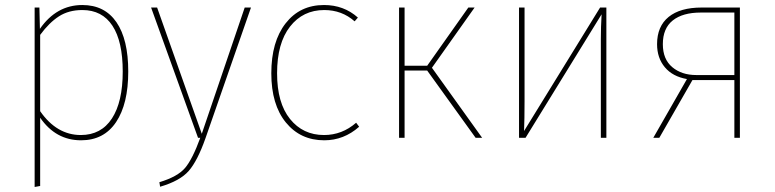

<svg xmlns="http://www.w3.org/2000/svg" viewBox="-20 -549 3086 765"><path d="M302 -11Q383 -11 426 -77Q469 -143 469 -264Q469 -384 428 -446.5Q387 -509 308 -509Q254 -509 215 -484Q176 -459 140 -410V-106Q206 -11 302 -11ZM308 -529Q397 -529 444 -460.5Q491 -392 491 -264Q491 -135 442.5 -62.5Q394 10 303 10Q202 10 140 -80V192L118 196V-519H137L139 -434Q205 -529 308 -529Z M980 -519 799 1Q767 92 732 132Q697 172 618 195L615 177Q688 155 717.5 120Q747 85 778 0H769L582 -519H606L784 -16L955 -519Z M1271 -529Q1350 -529 1406 -479L1393 -464Q1342 -509 1272 -509Q1187 -509 1135.5 -443Q1084 -377 1084 -257Q1084 -139 1135.5 -75Q1187 -11 1271 -11Q1343 -11 1399 -60L1411 -44Q1350 10 1272 10Q1177 10 1119 -61Q1061 -132 1061 -257Q1061 -383 1118 -456Q1175 -529 1271 -529Z M1701 -279 1901 0H1875L1682 -268H1592V0H1570V-519H1592V-287H1682L1846 -519H1871Z M2396 0H2374V-394Q2374 -442 2377 -492L2074 0H2048V-519H2070V-146Q2070 -73 2068 -27L2371 -519H2396Z M2906 -250V-499H2775H2772Q2700 -499 2660.5 -467.5Q2621 -436 2621 -373Q2621 -313 2658.5 -281.5Q2696 -250 2754 -250ZM2928 -519V0H2906V-230H2739L2607 0H2583L2717 -234Q2660 -244 2629 -281Q2598 -318 2598 -373Q2598 -444 2644 -481.5Q2690 -519 2776 -519Z"/></svg>

Font: FiraSans
Style: Regular
Weight: 150
Designer: Carrois Corporate & Edenspiekermann AG
Foundry: Carrois Corporate GbR & Edenspiekermann AG
Version: Version 3.106;PS 003.106;hotconv 1.0.70;makeotf.lib2.5.58329